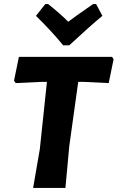

<svg xmlns="http://www.w3.org/2000/svg" viewBox="-20 -925 579 945"><path d="M453 -905 484 -847Q423 -797 321 -702H291Q230 -776 157 -847L203 -905H217Q276 -858 316 -818Q340 -837 438 -905ZM532 -645 539 -633 515 -516 393 -522H365L321 -206L302 0H143L176 -191L211 -522H183L57 -516L49 -528L73 -645Z"/></svg>

Font: Alegreya Sans SC ExtraBold
Style: Italic
Weight: 800
Italic angle: -7°
Designer: Juan Pablo del Peral
Foundry: Huerta Tipografica
Version: Version 2.007